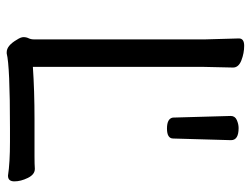

<svg xmlns="http://www.w3.org/2000/svg" viewBox="-110 -642 766 587"><g transform="rotate(90 273.5 -348.0)"><path d="M139 15Q119 15 101 -16Q93 -28 93 -36.5Q93 -45 96.5 -52Q100 -59 100 -70V-589L97 -695Q97 -711 119.5 -711Q142 -711 164 -702.5Q186 -694 186 -677L184 -588V-65Q256 -70 345 -70H458Q482 -70 495 -71H496Q513 -71 523.5 -49.5Q534 -28 534 -8.5Q534 11 517 11H516Q477 5 413 5H372Q181 5 143 15ZM339 -493 334 -670Q334 -683 346.5 -688.5Q359 -694 371 -694Q408 -694 408 -671V-670L403 -494Q403 -475 372.5 -475Q342 -475 339 -493Z"/></g></svg>

Font: LXGW WenKai TC
Style: Bold
Weight: 700
Designer: LXGW / Fontworks Inc.
Foundry: LXGW / Fontworks Inc.
Version: Version 1.330;April 28, 2024